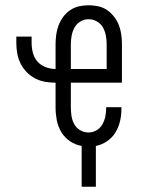

<svg xmlns="http://www.w3.org/2000/svg" viewBox="-20 -548 540 729"><path d="M290 161V6Q266 2 245.5 -12Q225 -26 212.5 -47Q200 -68 195.5 -92Q191 -116 191 -140V-234Q171 -234 151 -237.5Q131 -241 113 -250.5Q95 -260 81 -274.5Q67 -289 58 -307Q49 -325 45.5 -345Q42 -365 42 -385V-409H100V-385Q100 -366 105 -347Q110 -328 122.5 -314Q135 -300 153.5 -293Q172 -286 191 -286V-380Q191 -398 193.5 -416.5Q196 -435 202.5 -452Q209 -469 220 -484Q231 -499 246.5 -509.5Q262 -520 280 -524Q298 -528 317 -528Q335 -528 353.5 -524Q372 -520 387 -509.5Q402 -499 413.5 -484Q425 -469 431.5 -452Q438 -435 440.5 -416.5Q443 -398 443 -380V-234H249V-140Q249 -124 251.5 -107.5Q254 -91 262 -76.5Q270 -62 284.5 -53.5Q299 -45 316 -45Q332 -45 346 -53Q360 -61 368 -74.5Q376 -88 379.5 -104Q383 -120 383 -136V-141H441V-133Q441 -110 435.5 -87Q430 -64 418 -44.5Q406 -25 386 -11.5Q366 2 344 6V161ZM249 -286H385V-380Q385 -396 382 -412.5Q379 -429 371 -443.5Q363 -458 348 -466.5Q333 -475 317 -475Q300 -475 285.5 -466.5Q271 -458 263 -443.5Q255 -429 252 -412.5Q249 -396 249 -380Z"/></svg>

Font: Iosevka Fixed SS04 Light
Style: Regular
Weight: 300
Monospace: yes
Designer: Belleve Invis
Foundry: Belleve Invis
Version: Version 32.5.0